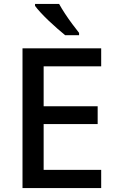

<svg xmlns="http://www.w3.org/2000/svg" viewBox="-20 -961 597 981"><path d="M497 0H95V-714H497V-622H203V-418H479V-327H203V-93H497ZM282 -941Q294 -919 312 -891.5Q330 -864 349.5 -838Q369 -812 384 -793V-781H313Q296 -795 273.5 -814.5Q251 -834 228.5 -855.5Q206 -877 187.5 -897Q169 -917 159 -931V-941Z"/></svg>

Font: Noto Sans Cham Medium
Style: Regular
Weight: 500
Version: Version 2.002